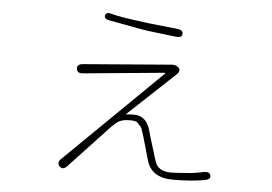

<svg xmlns="http://www.w3.org/2000/svg" viewBox="-48 -679 1096 775"><g transform="rotate(5 500.0 -291.5)"><path d="M679 32Q590 32 571 -39L545 -130Q542 -141 538 -152Q533 -167 531 -169Q523 -178 515 -186Q509 -192 483 -192Q448 -192 428 -174Q419 -166 411 -158L249 15Q233 32 219 19Q205 5 222 -12L609 -391Q613 -395 608 -395L279 -364Q255 -362 254 -381Q252 -399 276 -401L632 -430Q650 -432 662 -421Q674 -409 656 -392L469 -217Q465 -214 470 -214L473 -215Q486 -216 499 -216Q551 -216 567 -155Q570 -144 573 -133L597 -55Q600 -44 604 -33Q617 4 669 4Q681 4 693 3L748 -1Q759 -2 770 -4L801 -10Q824 -14 828 2Q832 17 808 22Q753 32 679 32ZM666 -557Q665 -541 641 -544L523 -558Q511 -560 499 -562L369 -586Q345 -590 348 -605Q352 -620 375 -613Q406 -604 508 -591Q520 -589 532 -588L644 -576Q668 -573 666 -557Z"/></g></svg>

Font: Resource Han Rounded KR ExtraLight
Style: Regular
Weight: 250
Designer: Cyano Hao (round all glyphs); Ryoko NISHIZUKA 西塚涼子 (kana, bopomofo & ideographs); Paul D. Hunt (Latin, Greek & Cyrillic)
Foundry: Cyano Hao
Version: 0.990